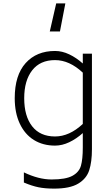

<svg xmlns="http://www.w3.org/2000/svg" viewBox="-20 -863 640 1134"><path d="M67 0ZM523 -546V18Q523 93 507 142.5Q491 192 442 221.5Q393 251 300 251Q246 251 207 243Q168 235 121 215V155Q208 197 285 197Q368 197 407.5 175.5Q447 154 458 116Q469 78 469 8V-77Q431 -43 389 -23Q347 -3 305 -3Q234 -3 180.5 -36Q127 -69 97 -132.5Q67 -196 67 -283Q67 -419 131.5 -490.5Q196 -562 305 -562Q347 -562 389 -542Q431 -522 469 -488V-546ZM469 -131V-434Q390 -508 305 -508Q217 -508 170 -447.5Q123 -387 123 -283Q123 -177 170 -117Q217 -57 305 -57Q390 -57 469 -131ZM312 -843H366L334 -677H274Z"/></svg>

Font: Biryani UltraLight
Style: Regular
Weight: 250
Designer: Dan Reynolds and Mathieu Réguer
Foundry: Dan Reynolds and Mathieu Réguer
Version: Version 1.003; ttfautohint (v1.1) -l 5 -r 5 -G 72 -x 0 -D la